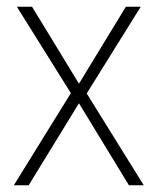

<svg xmlns="http://www.w3.org/2000/svg" viewBox="-20 -549 469 569"><path d="M190 -273 21 0H65L214 -243L362 0H406L237 -272L397 -529H353L214 -301L75 -529H30Z"/></svg>

Font: Noto Sans SemiCondensed ExtraLight
Style: Regular
Weight: 200
Width: 4
Designer: Monotype Design Team
Foundry: Monotype Imaging Inc.
Version: Version 2.013